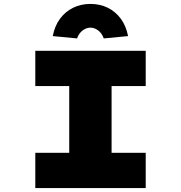

<svg xmlns="http://www.w3.org/2000/svg" viewBox="-20 -959 923 979"><path d="M160 0V-180H333V-520H160V-700H723V-520H549V-180H723V0ZM373 -763 249 -775Q259 -827 286 -863.5Q313 -900 353 -919.5Q393 -939 441 -939Q490 -939 529.5 -919.5Q569 -900 596 -863.5Q623 -827 633 -775L509 -763Q500 -789 481 -803.5Q462 -818 441 -818Q420 -818 401 -803.5Q382 -789 373 -763Z"/></svg>

Font: Lexend Peta Black
Style: Regular
Weight: 900
Version: Version 1.007